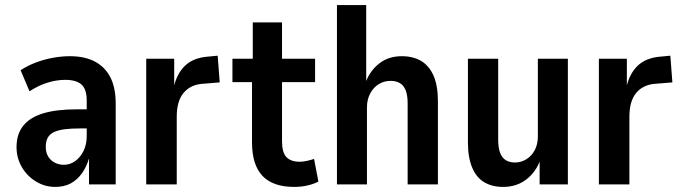

<svg xmlns="http://www.w3.org/2000/svg" viewBox="-20 -725 2680 755"><path d="M197 10Q156 10 121 -11.5Q86 -33 65.5 -68.5Q45 -104 45 -147Q45 -197 71 -230Q97 -263 149 -279Q201 -295 280 -295H335V-220H296Q258 -220 232.5 -216.5Q207 -213 191 -205Q175 -197 167.5 -183Q160 -169 160 -148Q160 -115 180.5 -96Q201 -77 232 -77Q255 -77 275.5 -91.5Q296 -106 308.5 -131.5Q321 -157 321 -190V-330Q321 -374 300.5 -392.5Q280 -411 236 -411Q204 -411 168.5 -400.5Q133 -390 96 -366L61 -449Q89 -467 120.5 -479Q152 -491 186.5 -497.5Q221 -504 255 -504Q313 -504 353 -483Q393 -462 414 -421Q435 -380 435 -317V0H330V-102Q320 -68 301.5 -42.5Q283 -17 257.5 -3.5Q232 10 197 10Z M555 0V-494H665V-381H663Q675 -435 707 -466Q739 -497 794 -502L836 -506L844 -401L771 -395Q726 -390 700.5 -358Q675 -326 675 -266V0Z M1137 10Q1053 10 1012 -33.5Q971 -77 971 -165V-402H894V-494H974V-637H1089V-494H1219V-402H1089V-170Q1089 -125 1106.5 -107Q1124 -89 1158 -89Q1172 -89 1187.5 -92.5Q1203 -96 1215 -100L1232 -11Q1213 -1 1188.5 4.5Q1164 10 1137 10Z M1305 0V-705H1420V-404H1419Q1436 -448 1472 -476Q1508 -504 1560 -504Q1605 -504 1636.5 -485Q1668 -466 1685 -427Q1702 -388 1702 -327V0H1583V-318Q1583 -351 1575 -370.5Q1567 -390 1552 -398.5Q1537 -407 1516 -407Q1491 -407 1470 -394.5Q1449 -382 1436 -358Q1423 -334 1423 -303V0Z M1958 10Q1915 10 1884 -8.5Q1853 -27 1836.5 -66.5Q1820 -106 1820 -165V-494H1939V-177Q1939 -143 1947 -123Q1955 -103 1970 -94.5Q1985 -86 2005 -86Q2029 -86 2050 -99Q2071 -112 2083 -135Q2095 -158 2095 -188V-494H2213V0H2102V-92H2103Q2086 -47 2048.5 -18.5Q2011 10 1958 10Z M2335 0V-494H2445V-381H2443Q2455 -435 2487 -466Q2519 -497 2574 -502L2616 -506L2624 -401L2551 -395Q2506 -390 2480.5 -358Q2455 -326 2455 -266V0Z"/></svg>

Font: Nunito Sans 10pt Condensed
Style: Bold
Weight: 700
Width: 3
Designer: Vernon Adams
Foundry: Vernon Adams
Version: Version 3.101;gftools[0.9.27]